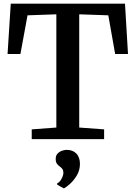

<svg xmlns="http://www.w3.org/2000/svg" viewBox="-20 -763 744 1053"><path d="M289 -63.5V-684.5L131 -679L92 -467H21.5L39 -743H665.5L682 -467H611.5L574 -679L414.5 -684.5V-63.5L551 -53.5V0H154V-53.5ZM418.5 137Q418 171.5 401.2 199.2Q384.5 227 363.8 245.5Q343 264 331 270H329.5L294 250L293 243Q307 237 317.2 218Q327.5 199 327.5 185.5Q327.5 170 320.8 162.2Q314 154.5 307 149.5Q299 144 292.2 135Q285.5 126 285.5 109Q285.5 89.5 296.2 78.8Q307 68 321 63.5Q335 59 344 59H346.5Q379 59 398.8 79.2Q418.5 99.5 418.5 137Z"/></svg>

Font: Merriweather SemiBold
Style: Regular
Weight: 600
Version: Version 2.100